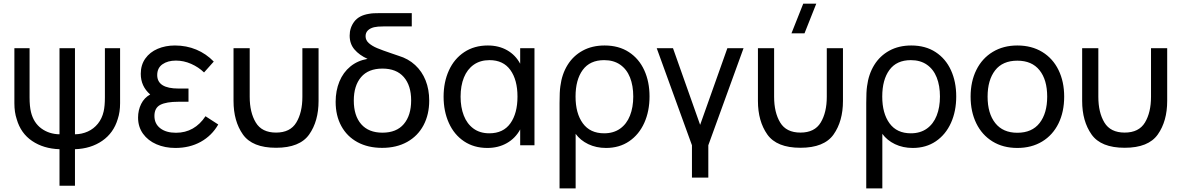

<svg xmlns="http://www.w3.org/2000/svg" viewBox="-20 -808 6572 1068"><path d="M311 22Q222 19 158.8 -23.8Q95.5 -66.5 73 -145Q60 -183.5 60 -234V-540H144.5V-266.5Q144.5 -216 152.5 -184Q167 -125 210 -93.5Q253 -62 311 -61V-540H397V-61Q435.5 -61.5 468.5 -76.5Q501.5 -91.5 524.5 -120Q547.5 -148.5 556.5 -188Q563.5 -218.5 563.5 -266.5V-540H648V-234Q648 -184.5 635 -146Q612 -68.5 548.8 -24.8Q485.5 19 397 22V225H311Z M1194 -115.5Q1158.5 -53.5 1096.8 -19.2Q1035 15 955.5 15Q897.5 15 850.2 -5.5Q803 -26 775.5 -64.2Q748 -102.5 748 -154Q748 -195 765.2 -229.8Q782.5 -264.5 815.5 -282.5Q763 -328 763 -397.5Q763 -446.5 788.2 -482.2Q813.5 -518 857 -536.5Q900.5 -555 953 -555Q1017 -555 1072 -532Q1127 -509 1169 -465.5L1115 -405Q1084.5 -434.5 1043.2 -452.8Q1002 -471 958.5 -471Q913 -471 883.8 -450.5Q854.5 -430 854.5 -390.5Q854.5 -315.5 973 -315.5H1028.5V-242H972.5Q905 -242 872 -225Q839 -208 839 -163Q839 -119.5 871.5 -94.5Q904 -69.5 959 -69.5Q1011 -69.5 1052.2 -93Q1093.5 -116.5 1123 -161.5Z M1279 -540H1369V-269.5Q1369 -182.5 1402.8 -126.5Q1436.5 -70.5 1515.5 -70.5Q1594.5 -70.5 1628.2 -126.5Q1662 -182.5 1662 -269.5V-540H1752V-246.5Q1752 -134 1699.8 -60Q1647.5 14 1515.5 14Q1383.5 14 1331.2 -60Q1279 -134 1279 -246.5Z M2367.5 -248.5Q2367.5 -171 2335.8 -111.2Q2304 -51.5 2244.8 -18.5Q2185.5 14.5 2105.5 14.5Q2027 14.5 1968.5 -17.2Q1910 -49 1878.5 -107Q1847 -165 1847 -241.5Q1847 -303.5 1868 -354.5Q1889 -405.5 1929 -438.2Q1969 -471 2024.5 -480.5Q1978.5 -501.5 1951.8 -532.8Q1925 -564 1925 -610Q1925 -654 1950.8 -688Q1976.5 -722 2031.5 -731Q2045 -733.5 2058 -734.2Q2071 -735 2092.5 -735H2270.5V-661H2112.5Q2079 -661 2060.5 -656.5Q2038.5 -651 2026 -638.5Q2013.5 -626 2013.5 -606.5Q2013.5 -584.5 2031.2 -568.5Q2049 -552.5 2077.5 -540.5Q2106 -528.5 2159.5 -510.5Q2165.5 -508.5 2197.5 -497.5Q2251 -481.5 2289.2 -446.2Q2327.5 -411 2347.5 -360.5Q2367.5 -310 2367.5 -248.5ZM2267 -249.5Q2267 -332.5 2226 -379.5Q2185 -426.5 2107.5 -426.5Q2029 -426.5 1988.5 -379Q1948 -331.5 1948 -248.5Q1948 -164.5 1989.2 -117.2Q2030.5 -70 2107.5 -70Q2185.5 -70 2226.2 -118Q2267 -166 2267 -249.5Z M2873.5 -540H2953V0H2873.5V-88Q2847 -39 2799.5 -12Q2752 15 2691 15Q2616.5 15 2561.2 -22Q2506 -59 2476.8 -124Q2447.5 -189 2447.5 -270Q2447.5 -351.5 2477 -416.2Q2506.5 -481 2562.2 -518Q2618 -555 2693.5 -555Q2754.5 -555 2801 -528.5Q2847.5 -502 2873.5 -453.5ZM2858.5 -270.5Q2858.5 -363.5 2819 -418.5Q2779.5 -473.5 2703 -473.5Q2651.5 -473.5 2615.2 -448Q2579 -422.5 2560.5 -376.8Q2542 -331 2542 -270Q2542 -211.5 2559.8 -165.5Q2577.5 -119.5 2613.5 -93Q2649.5 -66.5 2702 -66.5Q2779.5 -66.5 2819 -122Q2858.5 -177.5 2858.5 -270.5Z M3092.5 -235.5Q3092.5 -299.5 3097 -328.5Q3105.5 -395.5 3137 -446.5Q3168.5 -497.5 3221 -526.2Q3273.5 -555 3343 -555Q3422 -555 3478.2 -518.2Q3534.5 -481.5 3563.8 -417.2Q3593 -353 3593 -271.5Q3593 -189.5 3563.8 -124.5Q3534.5 -59.5 3479.8 -22.2Q3425 15 3351 15Q3296.5 15 3252.2 -6.2Q3208 -27.5 3182 -63.5V240H3092.5ZM3502.5 -271Q3502.5 -331.5 3484.5 -377Q3466.5 -422.5 3430 -448Q3393.5 -473.5 3340.5 -473.5Q3261.5 -473.5 3221.5 -419Q3181.5 -364.5 3181.5 -271Q3181.5 -177.5 3222 -122Q3262.5 -66.5 3340.5 -66.5Q3393 -66.5 3429.5 -92.5Q3466 -118.5 3484.2 -164.8Q3502.5 -211 3502.5 -271Z M3920 180H3829V0L3633 -540H3723.5L3874.5 -113.5L4026 -540H4116L3920 0Z M4520.5 -787.5 4455 -622.5H4382.5L4448 -787.5ZM4196 -540H4286V-269.5Q4286 -182.5 4319.8 -126.5Q4353.5 -70.5 4432.5 -70.5Q4511.5 -70.5 4545.2 -126.5Q4579 -182.5 4579 -269.5V-540H4669V-246.5Q4669 -134 4616.8 -60Q4564.5 14 4432.5 14Q4300.5 14 4248.2 -60Q4196 -134 4196 -246.5Z M4798.5 -235.5Q4798.5 -299.5 4803 -328.5Q4811.5 -395.5 4843 -446.5Q4874.5 -497.5 4927 -526.2Q4979.5 -555 5049 -555Q5128 -555 5184.2 -518.2Q5240.5 -481.5 5269.8 -417.2Q5299 -353 5299 -271.5Q5299 -189.5 5269.8 -124.5Q5240.5 -59.5 5185.8 -22.2Q5131 15 5057 15Q5002.5 15 4958.2 -6.2Q4914 -27.5 4888 -63.5V240H4798.5ZM5208.5 -271Q5208.5 -331.5 5190.5 -377Q5172.5 -422.5 5136 -448Q5099.5 -473.5 5046.5 -473.5Q4967.5 -473.5 4927.5 -419Q4887.5 -364.5 4887.5 -271Q4887.5 -177.5 4928 -122Q4968.5 -66.5 5046.5 -66.5Q5099 -66.5 5135.5 -92.5Q5172 -118.5 5190.2 -164.8Q5208.5 -211 5208.5 -271Z M5379 -270.5Q5379 -354.5 5411 -419Q5443 -483.5 5502 -519.2Q5561 -555 5639 -555Q5718.5 -555 5777.5 -519Q5836.5 -483 5868 -418.5Q5899.5 -354 5899.5 -270.5Q5899.5 -186 5867.8 -121.2Q5836 -56.5 5777 -20.8Q5718 15 5639 15Q5559.5 15 5500.8 -21.2Q5442 -57.5 5410.5 -122.2Q5379 -187 5379 -270.5ZM5805 -270.5Q5805 -364 5762.5 -417.2Q5720 -470.5 5639 -470.5Q5557 -470.5 5515.2 -416.5Q5473.5 -362.5 5473.5 -270.5Q5473.5 -177 5516.2 -123.2Q5559 -69.5 5639 -69.5Q5720.5 -69.5 5762.8 -123.8Q5805 -178 5805 -270.5Z M5999.5 -540H6089.5V-269.5Q6089.5 -182.5 6123.2 -126.5Q6157 -70.5 6236 -70.5Q6315 -70.5 6348.8 -126.5Q6382.5 -182.5 6382.5 -269.5V-540H6472.5V-246.5Q6472.5 -134 6420.2 -60Q6368 14 6236 14Q6104 14 6051.8 -60Q5999.5 -134 5999.5 -246.5Z"/></svg>

Font: CCSD_manrope Medium
Style: Regular
Weight: 500
Designer: Mikhail Sharanda
Foundry: Mikhail Sharanda
Version: Version 4.503